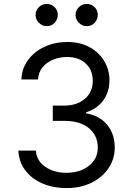

<svg xmlns="http://www.w3.org/2000/svg" viewBox="-20 -952 676 982"><path d="M321 9.9Q250.7 9.9 195.8 -14.2Q141 -38.4 108.8 -81.5Q76.7 -124.6 73.9 -181.8H163.4Q167.3 -129.3 211.8 -98.7Q256.4 -68.2 319.6 -68.2Q389.6 -68.2 434.8 -103.9Q480.1 -139.6 480.1 -197.4Q480.1 -257.8 435.5 -295.8Q391 -333.8 308.2 -333.8H250V-411.9H308.2Q372.9 -411.9 413.7 -446.4Q454.5 -480.8 454.5 -538.4Q454.5 -593.4 418.7 -627Q382.8 -660.5 322.4 -660.5Q284.8 -660.5 251.6 -646.8Q218.4 -633.2 197.4 -607.4Q176.5 -581.7 174.7 -545.5H89.5Q91.6 -602.6 123.9 -645.8Q156.2 -688.9 208.6 -713.1Q261 -737.2 323.9 -737.2Q391.3 -737.2 439.6 -710Q487.9 -682.9 513.8 -638.5Q539.8 -594.1 539.8 -542.6Q539.8 -481.2 507.6 -437.9Q475.5 -394.5 420.5 -377.8V-372.2Q489.3 -360.8 528.1 -313.7Q566.8 -266.7 566.8 -197.4Q566.8 -138.1 534.6 -91.1Q502.5 -44 447.1 -17Q391.7 9.9 321 9.9ZM218.8 -818.2Q196.4 -818.2 179.2 -835.4Q161.9 -852.6 161.9 -875Q161.9 -899.5 179.2 -915.7Q196.4 -931.8 218.8 -931.8Q243.3 -931.8 259.4 -915.7Q275.6 -899.5 275.6 -875Q275.6 -852.6 259.4 -835.4Q243.3 -818.2 218.8 -818.2ZM423.3 -818.2Q400.9 -818.2 383.7 -835.4Q366.5 -852.6 366.5 -875Q366.5 -899.5 383.7 -915.7Q400.9 -931.8 423.3 -931.8Q447.8 -931.8 464 -915.7Q480.1 -899.5 480.1 -875Q480.1 -852.6 464 -835.4Q447.8 -818.2 423.3 -818.2Z"/></svg>

Font: Inter Alia
Style: Regular
Weight: 400
Designer: Rasmus Andersson (Latin, Greek, Cyrillic etc.) and Evan from Shavian.info (Shavian, old style figures)
Foundry: Shavian.info
Version: Version 0.001;git-37ab20767